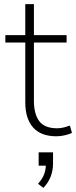

<svg xmlns="http://www.w3.org/2000/svg" viewBox="-20 -655 370 934"><path d="M255 8Q179 8 141 -35Q103 -78 103 -156V-448H6V-484H103V-635H145V-484H304V-448H145V-165Q145 -100 171 -65.5Q197 -31 258 -31Q276 -31 292.5 -35.5Q309 -40 320 -44L330 -9Q321 -3 298 2.5Q275 8 255 8ZM191 259 165 239Q186 215 194 194.5Q202 174 203 151H168V86H238V140Q238 210 191 259Z"/></svg>

Font: Nunito Sans ExtraLight
Style: Regular
Weight: 200
Designer: Vernon Adams
Foundry: Vernon Adams
Version: Version 3.006; ttfautohint (v1.8.3)